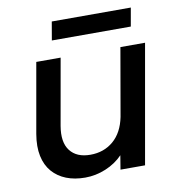

<svg xmlns="http://www.w3.org/2000/svg" viewBox="-81 -794 812 876"><g transform="rotate(-10 324.5 -356.0)"><path d="M619.1 -550.8 522 0H408.2L418.9 -64.9Q386.2 -30.8 339.6 -11.5Q293 7.8 244.1 7.8Q195.3 7.8 156.7 -7.3Q118.2 -22.5 92.5 -52Q66.9 -81.5 57.6 -125.5Q48.3 -169.4 58.1 -227.1L115.2 -550.8H228L173.8 -244.1Q161.1 -169.9 191.4 -130.4Q221.7 -90.8 285.2 -90.8Q348.1 -90.8 392.1 -128.4Q436 -166 450.2 -236.8L504.9 -550.8ZM202.1 -634.8 216.8 -720.2H583L567.9 -634.8Z"/></g></svg>

Font: SVN-Poppins Medium
Style: Italic
Weight: 500
Italic angle: -10°
Designer: Ninad Kale (Devanagari), Jonny Pinhorn (Latin)
Foundry: Indian Type Foundry
Version: Version 3.002 2017